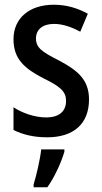

<svg xmlns="http://www.w3.org/2000/svg" viewBox="-20 -570 430 811"><path d="M356 -150C356 -234 307 -273 230 -314C155 -352 132 -369 132 -408C132 -445 160 -469 208 -469C246 -469 284 -455 319 -436L351 -512C307 -536 261 -550 207 -550C105 -550 37 -494 37 -404C37 -320 85 -280 162 -240C237 -204 259 -182 259 -144C259 -100 230 -74 175 -74C126 -74 73 -93 37 -117V-21C75 -2 121 10 179 10C291 10 356 -47 356 -150ZM252 71V61H154C150 102 133 174 122 209V221H180C210 179 238 118 252 71Z"/></svg>

Font: Noto Sans Myanmar UI Condensed Medium
Style: Regular
Weight: 500
Width: 3
Designer: Monotype Design Team
Foundry: Monotype Imaging Inc.
Version: Version 2.103